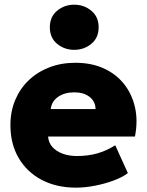

<svg xmlns="http://www.w3.org/2000/svg" viewBox="-20 -804 642 838"><path d="M312 15Q226 15 161.5 -19.2Q97 -53.5 61.2 -114.8Q25.5 -176 25.5 -258Q25.5 -318 46.5 -367.8Q67.5 -417.5 105.5 -453.8Q143.5 -490 195.2 -510Q247 -530 309 -530Q378.5 -530 432.2 -505.8Q486 -481.5 521 -437.8Q556 -394 569.2 -335.5Q582.5 -277 569 -208H190Q191.5 -182.5 207.8 -163.5Q224 -144.5 252 -133.8Q280 -123 316.5 -123Q363 -123 403.5 -134.2Q444 -145.5 483 -170L538 -48.5Q514.5 -30.5 476.2 -16.2Q438 -2 394.5 6.5Q351 15 312 15ZM201.5 -328H397Q396.5 -361 371.2 -381Q346 -401 304 -401Q261.5 -401 233.2 -381Q205 -361 201.5 -328ZM304 -586.5Q261 -586.5 229.2 -612.8Q197.5 -639 197.5 -685Q197.5 -730.5 229.2 -757Q261 -783.5 304 -783.5Q347 -783.5 378.8 -757Q410.5 -730.5 410.5 -685Q410.5 -639 378.8 -612.8Q347 -586.5 304 -586.5Z"/></svg>

Font: Geologica Cursive ExtraBold
Style: Regular
Weight: 800
Designer: Sindre Bremnes, Frode Helland
Foundry: Monokrom Skriftforlag AS
Version: Version 1.010;gftools[0.9.28]